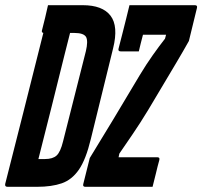

<svg xmlns="http://www.w3.org/2000/svg" viewBox="-60 -720 780 740"><path d="M259 -700Q335 -700 366 -659.5Q397 -619 376 -534L290 -184Q271 -105 244 -66Q217 -27 178 -13.5Q139 0 83 0H-31Q-42 0 -40 -11Q-6 -146 30 -287Q66 -428 107 -593Q99 -595 102 -604Q108 -628 114 -652Q120 -676 125 -700ZM528 0H269Q258 0 261 -11L286 -111Q327 -178 377 -260.5Q427 -343 479 -431Q503 -471 528.5 -507Q554 -543 576 -571L580 -586H491Q487 -570 482.5 -553Q478 -536 475 -522H405Q394 -522 397 -533Q403 -555 410.5 -585.5Q418 -616 426 -647Q434 -678 439 -700H691Q702 -700 699 -689L668 -562Q645 -521 621.5 -481.5Q598 -442 571.5 -397.5Q545 -353 511 -296Q480 -245 452 -204Q424 -163 400 -128L397 -114H546Q557 -114 554 -103Q547 -78 541 -52Q535 -26 528 0ZM88 -107H113Q143 -107 158 -120.5Q173 -134 183 -175L271 -523Q280 -561 272 -577Q263 -593 227 -593H210L189 -510Q164 -410 139 -309Q114 -208 88 -107Z"/></svg>

Font: Recursive Mn Lnr St SmB
Style: Italic
Weight: 600
Italic angle: -15°
Monospace: yes
Version: Version 1.079;hotconv 1.0.112;makeotfexe 2.5.65598; ttfautoh